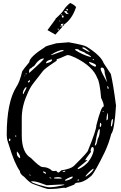

<svg xmlns="http://www.w3.org/2000/svg" viewBox="-20 -1228 817 1297"><path d="M444.3 -942.4Q546.9 -923.8 564.5 -913.1Q662.1 -852.5 680.7 -800.8L728.5 -728.5Q745.1 -659.2 763.7 -514.6Q752.9 -345.7 731.4 -323.2Q715.8 -260.7 687.5 -200.2Q623 -67.4 596.7 -40Q544.9 5.9 501 5.9Q482.4 10.7 482.4 18.6L421.9 42L414.1 40Q355.5 48.8 323.2 48.8H305.7Q293.9 48.8 202.1 14.6Q179.7 5.9 143.6 -33.2Q114.3 -52.7 114.3 -72.3Q77.1 -125 41 -245.1Q27.3 -284.2 27.3 -293L25.4 -315.4Q25.4 -538.1 90.8 -641.6Q112.3 -671.9 129.9 -746.1Q137.7 -759.8 177.7 -807.6Q177.7 -841.8 284.2 -910.2Q284.2 -916 360.4 -935.5ZM537.1 -908.2V-901.4Q577.1 -877 585.9 -877V-878.9Q553.7 -908.2 542 -908.2ZM487.3 -892.6V-890.6Q534.2 -858.4 594.7 -841.8V-844.7Q585 -857.4 558.6 -867.2Q558.6 -873 517.6 -887.7Q509.8 -896.5 497.1 -896.5H490.2ZM325.2 -855.5Q331.1 -855.5 391.6 -878.9L408.2 -883.8V-890.6H407.2Q376 -890.6 325.2 -858.4ZM127 -427.7V-313.5Q127 -196.3 188.5 -161.1Q249 -99.6 266.6 -99.6Q306.6 -99.6 332 -74.2L343.8 -72.3L359.4 -74.2L371.1 -62.5H373Q380.9 -62.5 393.6 -77.1Q457 -86.9 478.5 -106.4Q574.2 -201.2 574.2 -210.9Q630.9 -349.6 630.9 -381.8Q663.1 -507.8 678.7 -507.8H680.7V-514.6Q680.7 -530.3 663.1 -566.4Q653.3 -677.7 637.7 -699.2Q609.4 -778.3 490.2 -837.9Q452.1 -855.5 441.4 -855.5H432.6Q375 -829.1 366.2 -829.1Q362.3 -829.1 362.3 -817.4Q283.2 -765.6 270.5 -749L205.1 -665Q181.6 -635.7 162.1 -586.9Q127 -508.8 127 -427.7ZM175.8 -739.3V-737.3H179.7Q277.3 -824.2 277.3 -833H275.4Q244.1 -833 210 -781.2Q204.1 -781.2 189.5 -766.6Q175.8 -766.6 175.8 -739.3ZM605.5 -824.2V-822.3H615.2V-824.2L610.4 -829.1ZM291 -801.8V-800.8H293.9Q332 -809.6 332 -824.2L330.1 -826.2H326.2Q291 -818.4 291 -801.8ZM581.1 -810.5Q581.1 -794.9 619.1 -778.3H624Q628.9 -778.3 628.9 -785.2Q628.9 -796.9 581.1 -810.5ZM660.2 -766.6V-760.7Q660.2 -749 701.2 -675.8H702.1V-677.7L687.5 -733.4Q687.5 -771.5 668 -771.5H665ZM152.3 -728.5V-726.6H159.2V-732.4H155.3ZM145.5 -716.8V-711.9L148.4 -714.8V-716.8ZM168.9 -677.7V-671.9H172.9V-670.9Q181.6 -670.9 181.6 -685.5V-687.5H179.7ZM706.1 -646.5 704.1 -644.5V-643.6L708 -627.9H712.9V-639.6ZM134.8 -603.5V-595.7L138.7 -591.8Q138.7 -596.7 157.2 -629.9L159.2 -639.6H155.3Q139.6 -627 134.8 -603.5ZM673.8 -477.5V-472.7H676.8L680.7 -475.6V-477.5ZM706.1 -463.9Q699.2 -442.4 699.2 -418V-416H701.2Q709 -418.9 709 -429.7V-455.1L708 -463.9ZM729.5 -379.9V-375H735.4Q743.2 -403.3 743.2 -418V-422.9H740.2Q731.4 -422.9 729.5 -379.9ZM654.3 -379.9V-371.1H660.2L665 -384.8L661.1 -398.4H660.2Q654.3 -398.4 654.3 -379.9ZM622.1 -245.1Q632.8 -245.1 639.6 -288.1Q654.3 -312.5 654.3 -349.6V-352.5L651.4 -356.4Q639.6 -356.4 624 -260.7L622.1 -258.8L620.1 -245.1ZM82 -309.6V-308.6L85.9 -304.7H86.9L90.8 -308.6V-309.6L86.9 -313.5H85.9ZM41 -288.1V-277.3L44.9 -274.4H47.9L49.8 -282.2V-289.1L45.9 -293ZM591.8 -212.9 594.7 -202.1Q555.7 -152.3 555.7 -145.5H564.5L565.4 -147.5H567.4L569.3 -145.5V-144.5L505.9 -92.8L503.9 -87.9H505.9L507.8 -85.9H509.8Q540 -96.7 574.2 -131.8Q606.4 -173.8 612.3 -209L613.3 -213.9V-222.7Q613.3 -231.4 606.4 -234.4H603.5Q596.7 -234.4 591.8 -212.9ZM93.8 -204.1V-190.4Q93.8 -172.9 111.3 -161.1H116.2V-165Q115.2 -183.6 95.7 -204.1ZM558.6 -40V-35.2H560.5Q612.3 -71.3 612.3 -87.9H608.4Q578.1 -65.4 558.6 -40ZM403.3 -69.3V-67.4H417L421.9 -72.3V-74.2H417Q404.3 -74.2 403.3 -69.3ZM270.5 -70.3Q270.5 -59.6 291 -53.7V-55.7Q291 -66.4 271.5 -70.3ZM179.7 -49.8V-44.9L182.6 -42H186.5V-44.9L181.6 -49.8ZM418.9 -12.7V-7.8H427.7Q471.7 -18.6 471.7 -35.2H468.8Q456.1 -35.2 418.9 -12.7ZM345.7 -28.3V-22.5L366.2 -21.5H396.5V-24.4Q396.5 -28.3 377.9 -31.2H366.2ZM312.5 -26.4 326.2 -21.5V-24.4Q325.2 -29.3 316.4 -29.3ZM503.9 -12.7V-7.8H509.8L514.6 -12.7L510.7 -15.6H507.8ZM191.4 -3.9V-1Q191.4 4.9 237.3 19.5Q296.9 37.1 314.5 37.1Q351.6 37.1 414.1 21.5V18.6H387.7L295.9 23.4L237.3 2.9Q213.9 -3.9 191.4 -3.9ZM405.3 -1057.6Q401.4 -1054.7 398.4 -1053.7Q407.2 -1064.5 411.1 -1066.4V-1067.4H401.4L391.6 -1065.4L390.6 -1063.5L397.5 -1053.7L401.4 -1046.9L366.2 -1007.8L354.5 -994.1L300.8 -1024.4L354.5 -1097.7Q355.5 -1100.6 356.4 -1103Q357.4 -1105.5 360.4 -1106.4Q399.4 -1141.6 412.6 -1163.6Q425.8 -1185.5 454.1 -1208Q479.5 -1197.3 494.1 -1180.7Q467.8 -1099.6 413.1 -1062.5V-1059.6L402.3 -1047.9L406.2 -1057.6ZM428.7 -1148.4Q448.2 -1169.9 430.7 -1168H427.7V-1165L433.6 -1156.2V-1155.3L428.7 -1153.3H418L415 -1150.4L414.1 -1148.4L415 -1146.5Q424.8 -1139.6 430.7 -1131.8Q430.7 -1137.7 445.3 -1131.8ZM409.2 -1111.3Q411.1 -1121.1 406.2 -1123H402.3L398.4 -1120.1Q395.5 -1108.4 406.2 -1109.4L409.2 -1110.4ZM371.1 -1035.2 369.1 -1031.2 375 -1023.4H377L374 -1035.2ZM393.6 -1056.6 388.7 -1051.8V-1049.8L391.6 -1044.9L394.5 -1048.8L395.5 -1053.7ZM397.5 -1132.8 394.5 -1131.8Q394.5 -1125 396.5 -1124L400.4 -1125V-1127.9ZM384.8 -1088.9H381.8V-1085L383.8 -1083H386.7V-1085.9Z"/></svg>

Font: Love Ya Like A Sister
Style: Regular
Weight: 400
Designer: Kimberly Geswein
Foundry: Kimberly Geswein
Version: Version 1.002 2007